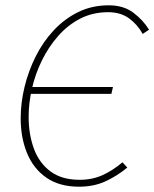

<svg xmlns="http://www.w3.org/2000/svg" viewBox="-20 -692 582 724"><path d="M278 12Q204 12 155 -22Q106 -56 82 -114.5Q58 -173 58 -246Q58 -304 72.5 -364Q87 -424 114.5 -479Q142 -534 182.5 -577.5Q223 -621 275 -646.5Q327 -672 390 -672Q446 -672 483 -644Q520 -616 542 -580L518 -564Q499 -599 467 -622.5Q435 -646 388 -646Q330 -646 283 -622Q236 -598 199.5 -556.5Q163 -515 138 -464Q113 -413 100.5 -358Q88 -303 88 -252Q88 -185 108 -131Q128 -77 170.5 -45.5Q213 -14 280 -14Q328 -14 366.5 -31.5Q405 -49 442 -80L460 -60Q418 -26 375 -7Q332 12 278 12ZM75 -338 80 -364H406L400 -338Z"/></svg>

Font: Source Sans Variable
Style: Italic
Weight: 200
Italic angle: -11°
Designer: Paul D. Hunt
Foundry: Adobe Systems Incorporated
Version: Version 3.006;hotconv 1.0.111;makeotfexe 2.5.65597